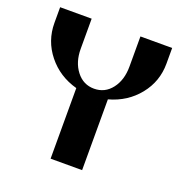

<svg xmlns="http://www.w3.org/2000/svg" viewBox="-125 -800 865 910"><g transform="rotate(20 307.5 -345.0)"><path d="M590 -611Q590 -521 534 -451.5Q478 -382 387 -357V0H228V-356Q137 -381 81 -451Q25 -521 25 -611V-690H184V-538Q184 -471 218.5 -426.5Q253 -382 307.5 -382Q362 -382 396 -426Q430 -470 430 -538V-690H590Z"/></g></svg>

Font: Trochut
Style: Bold
Weight: 700
Designer: Andreu Balius
Foundry: Andreu Balius
Version: Version 1.001